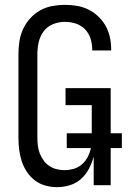

<svg xmlns="http://www.w3.org/2000/svg" viewBox="-20 -763 540 791"><path d="M215 8Q191 8 167 1.5Q143 -5 123.5 -20Q104 -35 90.5 -55.5Q77 -76 69.5 -99Q62 -122 59 -146.5Q56 -171 56 -195V-540Q56 -566 60 -592.5Q64 -619 75 -643Q86 -667 104 -687Q122 -707 145 -720Q168 -733 194.5 -738Q221 -743 247 -743Q272 -743 296.5 -739Q321 -735 343.5 -724Q366 -713 384.5 -695.5Q403 -678 415 -656.5Q427 -635 432.5 -610.5Q438 -586 438 -561V-555H360V-559Q360 -582 353 -604Q346 -626 330 -642.5Q314 -659 292 -666Q270 -673 247 -673Q222 -673 198.5 -663.5Q175 -654 160 -634Q145 -614 139.5 -589.5Q134 -565 134 -540V-195Q134 -179 136 -162.5Q138 -146 144 -130.5Q150 -115 160 -101.5Q170 -88 183.5 -79Q197 -70 213.5 -66Q230 -62 246 -62Q262 -62 278.5 -66Q295 -70 308.5 -79Q322 -88 332 -101.5Q342 -115 348 -130.5Q354 -146 356 -162.5Q358 -179 358 -195V-330H250V-400H436V0H366V-118Q359 -92 346.5 -68Q334 -44 314 -26Q294 -8 268 0Q242 8 215 8ZM482 -153H255V-214H482Z"/></svg>

Font: Iosevka Term Curly
Style: Regular
Weight: 400
Designer: Belleve Invis
Foundry: Belleve Invis
Version: Version 32.3.0